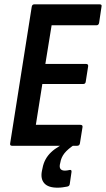

<svg xmlns="http://www.w3.org/2000/svg" viewBox="-20 -675 491 889"><path d="M36 0Q25 0 27 -11L127 -644Q129 -655 139 -655H441Q453 -655 450 -644L439 -570Q437 -558 427 -558H219L190 -379H378Q390 -379 388 -367L377 -297Q376 -286 365 -286H176L146 -97H352Q364 -97 362 -86L350 -11Q348 0 337 0ZM246 194Q203 194 185 173.5Q167 153 174 117L177 103Q185 60 216.5 30Q248 0 307 -23L326 -6Q294 15 278.5 34.5Q263 54 259 79L257 88Q253 115 281 115Q287 115 292 114Q297 113 302 112Q313 110 311 122L303 177Q302 187 291 189Q280 191 269.5 192.5Q259 194 246 194Z"/></svg>

Font: Sofia Sans Condensed
Style: Bold Italic
Weight: 700
Italic angle: -9°
Version: Version 4.100